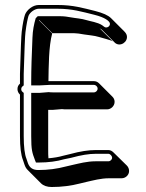

<svg xmlns="http://www.w3.org/2000/svg" viewBox="-20 -687 586 769"><path d="M60 -308V-142C60 -98 64 -66 72 -46L78 -28C81 -19 85 -12 91 -6L144 47C154 57 169 62 187 62C227 62 265 57 300 48L329 41C352 36 384 27 416 27H467C483 27 497 14 497 -2C497 -10 494 -18 488 -24L434 -77C429 -82 422 -86 414 -86H363C335 -86 301 -81 261 -70L232 -63C215 -58 196 -55 174 -53C173 -62 173 -74 173 -89V-247H192L228 -250C235 -249 241 -249 247 -249H409C425 -249 439 -263 439 -279C439 -287 436 -294 430 -300L377 -353C371 -359 364 -362 356 -362H178H174C175 -420 175 -502 189 -553L136 -606L137 -607L190 -554H277C287 -554 301 -552 317 -549C334 -546 357 -545 376 -539C388 -535 424 -527 432 -521L379 -574L388 -568L441 -515C462 -498 493 -519 488 -544C487 -550 483 -556 478 -561L425 -614C413 -626 392 -635 361 -643C312 -655 273 -667 210 -667H135C111 -667 87 -647 80 -628C76 -616 71 -594 67 -560C65 -545 63 -488 60 -391V-352C53 -346 50 -339 50 -330C50 -321 54 -314 60 -308ZM175 -318 138 -315H105V-142C105 -86 109 -75 120 -46L124 -36H134C174 -36 209 -41 236 -49L265 -55C305 -66 337 -71 363 -71H414C421 -71 429 -63 429 -55C429 -48 422 -41 414 -41H363C328 -41 296 -32 273 -27L243 -20C209 -11 173 -6 134 -6C111 -6 99 -15 92 -33L86 -51C79 -68 75 -98 75 -142V-315C70 -319 65 -322 65 -330C65 -338 70 -341 75 -345V-391C78 -487 80 -545 82 -558C86 -591 91 -613 94 -623C99 -637 119 -652 135 -652H210C270 -652 308 -640 357 -628C402 -617 418 -602 420 -594C423 -581 406 -572 397 -580L389 -586C371 -598 340 -602 328 -606C306 -613 282 -614 267 -617C251 -620 236 -622 224 -622H131L123 -614C116 -590 111 -565 110 -536C107 -468 105 -408 105 -360V-345H139L178 -347H356C364 -347 371 -340 371 -332C371 -324 364 -317 356 -317H194C187 -317 181 -317 175 -318Z"/></svg>

Font: Squarish
Style: Shd
Weight: 400
Foundry: Cannot Into Space Fonts
Version: Version 0.272